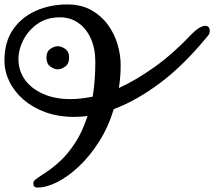

<svg xmlns="http://www.w3.org/2000/svg" viewBox="-196 -844 964 864"><path d="M-28 0Q-46 0 -46 -18Q-46 -29 -37 -35.5Q-28 -42 -23 -46Q-12 -54 15 -71.5Q42 -89 75.5 -120Q109 -151 141.5 -200Q174 -249 198 -322Q183 -320 167.5 -319Q152 -318 138 -318Q66 -318 8.5 -339Q-49 -360 -90.5 -396Q-132 -432 -154 -477.5Q-176 -523 -176 -572Q-176 -655 -137.5 -711Q-99 -767 -34.5 -795.5Q30 -824 107 -824Q169 -824 214 -799Q259 -774 288.5 -734Q318 -694 332.5 -646Q347 -598 347 -551Q347 -524 345 -499Q343 -474 339 -448Q416 -483 499.5 -542.5Q583 -602 668 -692Q688 -712 703 -720Q718 -728 727 -728Q738 -728 743 -721.5Q748 -715 748 -706Q748 -691 738 -681Q628 -547 521 -468Q414 -389 316 -353Q291 -271 249.5 -206Q208 -141 159 -95Q110 -49 61.5 -24.5Q13 0 -28 0ZM122 -398Q145 -398 170 -401Q195 -404 221 -409Q233 -481 233 -565Q233 -625 213 -670Q193 -715 157 -740.5Q121 -766 74 -766Q14 -766 -27.5 -736.5Q-69 -707 -91 -664Q-113 -621 -113 -578Q-113 -526 -84 -485.5Q-55 -445 -2 -421.5Q51 -398 122 -398ZM64 -532Q48 -532 30.5 -544.5Q13 -557 13 -585Q13 -612 30.5 -624Q48 -636 64 -636Q80 -636 97.5 -624Q115 -612 115 -585Q115 -557 97.5 -544.5Q80 -532 64 -532Z"/></svg>

Font: Solitreo
Style: Regular
Weight: 400
Designer: Nathan Gross, Bryan Kirschen, Binghamton University
Foundry: Eli Heuer
Version: Version 1.100; ttfautohint (v1.8.4.7-5d5b)